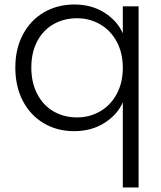

<svg xmlns="http://www.w3.org/2000/svg" viewBox="-20 -574 715 852"><path d="M48 -274Q48 -358 82 -421.5Q116 -485 175.5 -519.5Q235 -554 310 -554Q387 -554 444 -517.5Q501 -481 525 -426V-546H595V258H525V-120Q501 -65 443.5 -28.5Q386 8 308 8Q234 8 174.5 -27Q115 -62 81.5 -126Q48 -190 48 -274ZM525 -273Q525 -339 498 -389Q471 -439 424.5 -466Q378 -493 322 -493Q264 -493 218 -467Q172 -441 145.5 -391.5Q119 -342 119 -274Q119 -207 145.5 -156.5Q172 -106 218 -79.5Q264 -53 322 -53Q378 -53 424.5 -80Q471 -107 498 -157Q525 -207 525 -273Z"/></svg>

Font: Fz Poppins Light
Style: Regular
Weight: 300
Designer: Ninad Kale (Devanagari), Jonny Pinhorn (Latin)
Foundry: Indian Type Foundry
Version: Vit hóa bi Vntype.Com & FontZin.Com